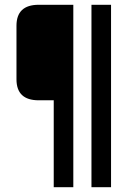

<svg xmlns="http://www.w3.org/2000/svg" viewBox="-20 -646 547 804"><path d="M363 -626H445V138H363ZM287 -626V138H205V-226H142Q49 -226 49 -314V-538Q49 -626 142 -626Z"/></svg>

Font: Teko Regular
Style: Regular
Weight: 400
Designer: Manushi Parikh, Jonny Pinhorn
Foundry: Indian Type Foundry
Version: Version 1.105;PS 1.0;hotconv 1.0.78;makeotf.lib2.5.61930; tt